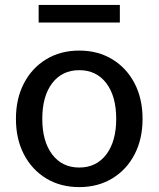

<svg xmlns="http://www.w3.org/2000/svg" viewBox="-20 -744 641 776"><path d="M300.3 12.2Q224.6 12.2 166.7 -22.9Q108.9 -58.1 76.7 -120.1Q44.4 -182.1 44.4 -263.7Q44.4 -345.2 76.7 -407.2Q108.9 -469.2 166.7 -504.4Q224.6 -539.6 300.3 -539.6Q376 -539.6 433.8 -504.4Q491.7 -469.2 523.9 -407.2Q556.2 -345.2 556.2 -263.7Q556.2 -182.1 523.9 -120.1Q491.7 -58.1 433.8 -22.9Q376 12.2 300.3 12.2ZM300.3 -66.9Q369.6 -66.9 409.7 -119.9Q449.7 -172.9 449.7 -263.7Q449.7 -355 409.7 -407.7Q369.6 -460.4 300.3 -460.4Q231 -460.4 190.9 -407.7Q150.9 -355 150.9 -263.7Q150.9 -172.9 190.9 -119.9Q231 -66.9 300.3 -66.9ZM136.2 -652.8V-724.1H464.4V-652.8Z"/></svg>

Font: Schibsted Grotesk Medium
Style: Regular
Weight: 500
Designer: Bakken & Baeck AS, Henrik Kongsvoll
Foundry: Schibsted ASA
Version: Version 1.100;gftools[0.9.25]